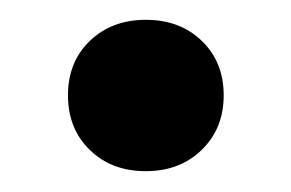

<svg xmlns="http://www.w3.org/2000/svg" viewBox="-20 -396 286 189"><path d="M46.9 -302.2Q46.9 -335 68.4 -355.7Q90 -376.5 123.6 -376.5Q157.2 -376.5 178.7 -355.7Q200.2 -334.9 200.2 -302.2Q200.2 -269.5 178.6 -248.5Q157.1 -227.5 123.5 -227.5Q89.8 -227.5 68.4 -248.4Q46.9 -269.3 46.9 -302.2Z"/></svg>

Font: Junicode Two Beta VF
Style: Regular
Weight: 400
Designer: Peter S. Baker
Foundry: Briery Creek Software
Version: Version 1.031 beta; ttfautohint (v1.8.1.43-b0c9)